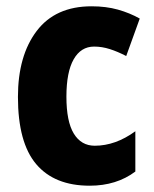

<svg xmlns="http://www.w3.org/2000/svg" viewBox="-20 -580 488 610"><path d="M265 10Q153 10 95 -58.5Q37 -127 37 -272Q37 -403 96.5 -481.5Q156 -560 271 -560Q317 -560 354.5 -549.5Q392 -539 424 -521L381 -402Q354 -416 329 -424Q304 -432 279 -432Q237 -432 214 -391.5Q191 -351 191 -273Q191 -194 214.5 -155.5Q238 -117 281 -117Q347 -117 410 -163V-35Q350 10 265 10Z"/></svg>

Font: Noto Sans Ethiopic Condensed ExtraBold
Style: Regular
Weight: 800
Width: 3
Designer: Monotype Design Team
Foundry: Monotype Imaging Inc.
Version: Version 2.102; ttfautohint (v1.8.4.7-5d5b)